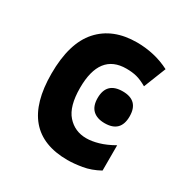

<svg xmlns="http://www.w3.org/2000/svg" viewBox="-135 -670 771 795"><g transform="rotate(30 250.0 -273.0)"><path d="M291 10Q55 10 55 -267Q55 -413 119 -484.5Q183 -556 298 -556Q339 -556 378.5 -547Q418 -538 455 -519L413 -413Q385 -429 363.5 -434.5Q342 -440 314 -440Q187 -440 187 -275Q187 -187 222.5 -147Q258 -107 313 -107Q339 -107 370.5 -116Q402 -125 439 -146V-25Q399 -3 360 3.5Q321 10 291 10ZM348 -199Q311 -199 291 -218Q271 -237 271 -275Q271 -351 348 -351Q424 -351 424 -275Q424 -199 348 -199Z"/></g></svg>

Font: Noto Sans Mono ExtraCondensed
Style: Bold
Weight: 700
Width: 2
Designer: Monotype Design Team
Foundry: Monotype Imaging Inc.
Version: Version 2.014